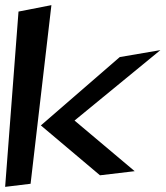

<svg xmlns="http://www.w3.org/2000/svg" viewBox="-58 -693 644 747"><path d="M466 -27 232 -224 566 -498 408 -471 101 -205 331 -11ZM61 22 142 -673 14 -648 -38 34Z"/></svg>

Font: Gamestation Warped
Style: Italic
Weight: 400
Designer: Jonas Hecksher
Foundry: Jonas Hecksher, Playtypeª, e-types AS
Version: Version 1.003